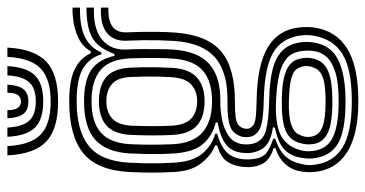

<svg xmlns="http://www.w3.org/2000/svg" viewBox="-260 -561 1012 532"><g transform="rotate(-90 246.0 -295.0)"><path d="M231.2 191.9Q139.5 191.9 90.2 160.7Q40.8 129.5 35.4 68.7Q34.6 57.6 35.2 48Q35.8 38.5 37.8 29.3Q42.1 5.6 58.7 -11.9Q75.2 -29.5 101.4 -37.7V-43Q78.6 -49.6 65.8 -63.1Q53 -76.7 49.7 -101.1Q48.9 -107.1 48.9 -114.1Q48.9 -121 49.7 -128.7Q52.3 -153.4 64 -171.3Q75.7 -189.3 109.2 -199.6V-204.8Q84.2 -213.9 61.3 -241.3Q38.4 -268.7 35.5 -317.4Q34.6 -333.4 34.2 -348.7Q33.7 -364 33.7 -379.5Q33.7 -394.9 34.2 -410.7Q34.6 -426.6 35.4 -443.5Q40.4 -532.3 88.1 -570.8Q135.8 -609.2 231.5 -609.2Q291 -609.2 321.7 -593.2Q352.4 -577.2 364.4 -549.5H369.6Q382.9 -572.2 405.9 -583.2Q428.9 -594.2 452.5 -597.5Q476.1 -600.8 490.9 -600V-579.3Q437.4 -580.3 407.9 -564.8Q378.4 -549.4 366.7 -520H361.4Q352 -552.7 322.8 -570.7Q293.6 -588.6 231.5 -588.6Q149.4 -588.6 107.4 -554.8Q65.4 -520.9 61.2 -443Q60 -419.7 59.6 -399.6Q59.2 -379.4 59.6 -359.9Q60 -340.3 61.2 -318.6Q64.3 -266.4 86.8 -240Q109.3 -213.6 141.5 -204.5V-199.3Q106.6 -189.5 90.3 -173Q74 -156.5 70.9 -128.6Q70.1 -120.6 70.2 -114.6Q70.2 -108.5 71.1 -100.8Q73.5 -77.3 85 -65.8Q96.6 -54.3 127.6 -43.9V-38.6Q94.8 -27 79.6 -11Q64.4 5 58.8 29.3Q56.4 38.5 55.1 47.1Q53.7 55.8 55.2 68.4Q61.5 123 103.8 148.4Q146 173.8 231.2 173.8Q320.2 173.8 362.2 147.9Q404.2 122.1 413.3 67.1Q414.9 58 414.8 47.9Q414.7 37.7 412.9 27.4Q404.7 -22.9 363.6 -45.5Q322.5 -68.1 236.2 -70.1Q199.4 -70.9 179.2 -74.3Q158.9 -77.8 149.5 -84.3Q140.1 -90.8 135.5 -100.3Q132.8 -105.6 132.1 -115.1Q131.4 -124.5 132.9 -129.7Q140.7 -155.5 161.7 -163.4Q182.7 -171.3 231.5 -170.7Q312.2 -169.7 352.7 -205.1Q393.3 -240.4 398.6 -318.7Q399.9 -340.6 400.4 -361.2Q400.8 -381.7 400.6 -403.3Q400.3 -424.9 399.2 -450.2Q397.7 -486.2 421 -504.9Q444.3 -523.6 490.9 -521.3V-500.7Q454.2 -501.8 437.7 -489Q421.3 -476.3 422.4 -449.5Q423.4 -426.6 423.7 -405Q424.1 -383.3 423.7 -361.8Q423.3 -340.3 421.9 -317.8Q415.9 -228.8 370.8 -189.4Q325.6 -150.1 231.5 -150.1Q203.8 -150.1 188.4 -148.2Q173.1 -146.2 166.1 -140.8Q159.1 -135.3 155.9 -124.5Q155.3 -122.8 155.2 -117.5Q155.1 -112.1 157 -108.7Q161.1 -101.3 168 -97.5Q174.8 -93.6 190.4 -92.1Q206.1 -90.5 236.3 -89.9Q332.6 -88.1 381.2 -58.8Q429.8 -29.5 435.9 27.7Q437 38.2 437 48.7Q437.1 59.2 436 67.5Q427.6 129.7 377.7 160.8Q327.9 191.9 231.2 191.9ZM231.2 137.4Q283.7 137.4 313.3 127.8Q342.8 118.2 355.7 102.3Q368.6 86.4 370.7 67.8Q372 57.2 371.7 47.1Q371.3 36.9 369.3 27.1Q365.2 6.2 349.7 -6.9Q334.3 -20.1 306.2 -27.1Q278.1 -34 236 -36Q170.7 -39.3 139 -23.8Q107.3 -8.3 96.5 29.6Q94.1 37.8 93.1 46.7Q92.1 55.6 94.2 69.4Q99.8 106.7 133.2 122Q166.6 137.4 231.2 137.4ZM231.2 120Q171.9 120 144.9 107.7Q117.8 95.3 113.2 68.7Q111.3 57.6 112.2 48.1Q113.1 38.7 115.9 29.2Q123.9 1.2 151.2 -10.1Q178.5 -21.4 237.6 -20.2Q272.8 -19.5 295.9 -14.3Q319 -9.1 331.8 1.1Q344.7 11.3 348.8 27.5Q351.8 38.6 351.9 48.2Q351.9 57.9 349.4 67.8Q343.1 95.6 315.7 107.8Q288.4 120 231.2 120ZM231.2 101.1Q260 101.1 279.2 98Q298.5 95 309.6 87.6Q320.7 80.3 325 67.5Q328.7 58.3 329 48Q329.2 37.7 324.2 27.5Q320.7 18.3 310.6 12.5Q300.5 6.6 282.3 3.5Q264.1 0.4 236.1 -0.5Q189.1 -1.9 166.6 6Q144.1 13.9 138.7 28.7Q133.1 39.2 132.6 49.8Q132.2 60.4 135.3 68.7Q140.8 85.7 163.1 93.4Q185.3 101.1 231.2 101.1ZM231.2 156.4Q149.6 156.4 114.1 135.4Q78.7 114.4 73.4 68.2Q72 55.9 72.9 46.9Q73.9 37.8 75.7 28.9Q81.3 0.9 100.3 -15.3Q119.3 -31.4 158.9 -39.6V-44.8Q127.5 -49.1 111.1 -62.1Q94.7 -75 89.3 -100.8Q87.9 -107.9 87.8 -114.1Q87.7 -120.3 88.5 -128.9Q91.3 -158.3 111.3 -174.4Q131.3 -190.5 172.6 -198V-203.1Q133.7 -213.2 111.7 -240.1Q89.8 -267 86.7 -321Q85.5 -341 85.2 -360.1Q84.9 -379.2 85.4 -399Q86 -418.9 86.8 -440.9Q90.5 -506.4 124.8 -537.2Q159.1 -568.1 231.5 -568.1Q288.1 -568.1 317.5 -548.6Q346.9 -529.2 357.2 -484H362.4Q372.9 -512.4 388.1 -529.4Q403.2 -546.4 427.8 -553.9Q452.4 -561.4 490.9 -561.5V-540.8Q432.1 -543 402 -518.1Q371.8 -493.3 374.9 -447.3Q375.9 -428.3 376 -405Q376.1 -381.6 375.8 -359.4Q375.6 -337.2 374.6 -321.5Q370.1 -252.6 334.7 -221.1Q299.3 -189.5 231.4 -190.5Q206.6 -190.9 181 -185.8Q155.5 -180.7 136.8 -168.3Q118.2 -156 113.3 -134.2Q111.7 -126.9 111.9 -117.2Q112.1 -107.4 113.5 -101.7Q120.8 -72.1 150.4 -64.2Q179.9 -56.3 236.1 -55.1Q287 -54.1 320.2 -45.5Q353.4 -36.8 371.3 -19Q389.2 -1.2 394 27.5Q395.6 37 395.8 47.4Q396 57.7 394.3 67.7Q387.1 115.9 345.8 136.2Q304.6 156.4 231.2 156.4ZM231.5 -213.5Q286.6 -213.5 316.2 -239Q345.8 -264.5 349.7 -322.8Q350.9 -341 351.2 -359.8Q351.6 -378.7 351.4 -398.8Q351.2 -418.8 350.3 -440.3Q347.6 -498.1 317.5 -522.8Q287.4 -547.4 231.5 -547.4Q174.3 -547.4 144.9 -521.9Q115.5 -496.4 112.4 -439.4Q111 -407.9 111.1 -379.2Q111.1 -350.5 112.4 -321.6Q115.4 -265.6 145.7 -239.5Q175.9 -213.5 231.5 -213.5ZM231.5 -234.1Q188.2 -234.1 164.4 -255.1Q140.6 -276.1 138.1 -323.4Q136.7 -353.2 136.8 -380.5Q136.9 -407.9 138.1 -437.6Q140.6 -485.5 164.4 -506.2Q188.2 -526.9 231.5 -526.9Q274.8 -526.9 298.6 -506.5Q322.3 -486.1 324.6 -439.4Q325.5 -419 325.7 -400Q325.8 -381 325.5 -362.4Q325.1 -343.7 324 -323.9Q320.9 -276.2 297.1 -255.2Q273.2 -234.1 231.5 -234.1ZM231.5 -254.7Q259.6 -254.7 277.7 -271Q295.8 -287.3 298.2 -326.2Q299.3 -344 299.7 -361.3Q300.1 -378.5 299.9 -397.4Q299.8 -416.2 298.8 -438.3Q297.2 -475 279.1 -490.7Q261 -506.3 231.5 -506.3Q201.7 -506.3 183.7 -490.2Q165.7 -474.1 163.7 -436.5Q162.6 -407.5 162.5 -380.9Q162.3 -354.3 163.7 -324.9Q165.8 -287.5 183.6 -271.1Q201.5 -254.7 231.5 -254.7ZM230.9 -640Q154.5 -640 119.9 -672.7Q85.2 -705.4 81.5 -780.5H107.2Q110.3 -716.3 139.1 -688.5Q167.9 -660.6 230.9 -660.6Q293.5 -660.6 322.3 -688.5Q351 -716.3 354.5 -780.5H380.2Q375.9 -705.4 341.2 -672.7Q306.6 -640 230.9 -640ZM230.9 -681.2Q181 -681.2 158.3 -704.2Q135.6 -727.3 133 -780.5H158.5Q160.8 -738.5 177.5 -720.1Q194.3 -701.8 230.9 -701.8Q267.3 -701.8 284 -720.1Q300.8 -738.5 303.2 -780.5H328.8Q325.9 -727.3 303.1 -704.2Q280.4 -681.2 230.9 -681.2ZM230.9 -722.4Q207.5 -722.4 196.7 -735.9Q185.9 -749.3 184.2 -780.5H206.8Q206.7 -760.5 213.2 -751.7Q219.7 -742.9 230.9 -742.9Q242.3 -742.9 248.7 -751.7Q255.2 -760.5 255 -780.5H277.5Q275.7 -749.3 264.8 -735.9Q254 -722.4 230.9 -722.4Z"/></g></svg>

Font: Big Shoulders Inline Text SC Thin
Style: Regular
Weight: 100
Designer: Patric King
Foundry: XO Type Co
Version: Version 2.002